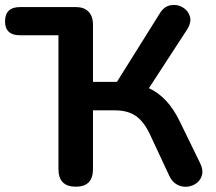

<svg xmlns="http://www.w3.org/2000/svg" viewBox="-23 -733 859 762"><path d="M278 8Q209 8 209 -62V-593H57Q-3 -593 -3 -648Q-3 -705 57 -705H278Q310 -705 328 -687Q346 -669 346 -635V-408H441L610 -678Q627 -707 653 -712Q679 -717 701 -704.5Q723 -692 730.5 -668.5Q738 -645 719 -615L568 -383Q643 -349 690 -252L770 -88Q784 -61 779 -40Q774 -19 757.5 -6.5Q741 6 720 8Q699 10 679.5 -0.5Q660 -11 649 -35L571 -202Q547 -252 515 -273.5Q483 -295 434 -295H346V-62Q346 8 278 8Z"/></svg>

Font: Chiron GoRound TC SB
Style: Regular
Weight: 500
Designer: Ryoko NISHIZUKA 西塚涼子 (kana, bopomofo & ideographs); Paul D. Hunt (Latin, Greek & Cyrillic); Sandoll Communications 산돌커뮤니
Foundry: Adobe
Version: Version 1.000;hotconv 1.1.1;makeotfexe 2.6.0